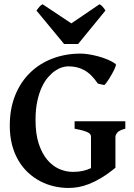

<svg xmlns="http://www.w3.org/2000/svg" viewBox="-20 -887 642 921"><path d="M534.7 -580.1Q537.1 -578.1 535.2 -571Q533.2 -564 528.6 -554.2Q523.9 -544.4 517.3 -532.7Q510.7 -521 504.2 -510.3Q497.6 -499.5 491.2 -491.2Q484.9 -482.9 480.5 -479L449.7 -485.8Q433.6 -509.3 417.2 -525.4Q400.9 -541.5 383.3 -551Q365.7 -560.5 346.7 -564.7Q327.6 -568.8 306.6 -568.8Q294.4 -568.8 278.1 -564Q261.7 -559.1 244.4 -547.4Q227.1 -535.6 210.2 -516.1Q193.4 -496.6 180.2 -468Q167 -439.5 158.7 -400.6Q150.4 -361.8 150.4 -311Q150.4 -245.6 165.5 -198.7Q180.7 -151.9 205.8 -121.6Q231 -91.3 263.2 -76.9Q295.4 -62.5 330.1 -62.5Q356.9 -62.5 378.2 -67.4Q399.4 -72.3 416.5 -80.6V-229.5Q416.5 -234.9 414.6 -240Q412.6 -245.1 404.8 -250Q397 -254.9 381.1 -259.8Q365.2 -264.6 337.9 -269.5V-305.2H581.1V-269.5Q553.2 -262.7 543.5 -251.7Q533.7 -240.7 533.7 -229.5V-82.5Q497.6 -52.7 466.1 -33.9Q434.6 -15.1 407.2 -4.4Q379.9 6.3 355.5 10.5Q331.1 14.6 309.1 14.6Q273.4 14.6 238.8 6.6Q204.1 -1.5 172.9 -17.8Q141.6 -34.2 114.7 -59.1Q87.9 -84 68.4 -117.2Q48.8 -150.4 37.8 -192.1Q26.9 -233.9 26.9 -284.2Q26.9 -365.2 52.7 -429.4Q78.6 -493.7 124.5 -538.3Q170.4 -583 232.4 -606.4Q294.4 -629.9 367.2 -629.9Q383.3 -629.9 405.5 -626.5Q427.7 -623 451.2 -616.7Q474.6 -610.4 496.8 -601.1Q519 -591.8 534.7 -580.1ZM354.5 -675.8H287.6L154.8 -836.4Q161.6 -846.2 168.7 -854.2Q175.8 -862.3 184.1 -866.7L322.3 -774.9L457.5 -866.7Q465.8 -862.3 472.9 -854.2Q480 -846.2 485.8 -836.4Z"/></svg>

Font: Gentium Basic
Style: Bold
Weight: 700
Designer: J. Victor Gaultney and Annie Olsen
Foundry: SIL International
Version: Version 1.100